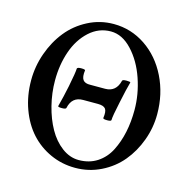

<svg xmlns="http://www.w3.org/2000/svg" viewBox="-102 -775 874 888"><g transform="rotate(15 335.0 -331.5)"><path d="M334 13.2Q270.5 13.2 215.1 -12Q159.7 -37.1 119.6 -81.3Q79.6 -125.5 56.4 -189Q33.2 -252.4 33.2 -326.2Q33.2 -393.1 55.7 -456.3Q78.1 -519.5 117.2 -568.1Q156.2 -616.7 213.4 -646.2Q270.5 -675.8 335.9 -675.8Q418.9 -675.8 488.3 -629.2Q557.6 -582.5 597.4 -501.7Q637.2 -420.9 637.2 -324.2Q637.2 -259.3 614.7 -198.2Q592.3 -137.2 553.2 -90.3Q514.2 -43.5 456.8 -15.1Q399.4 13.2 334 13.2ZM340.8 -25.9Q391.1 -25.9 429 -50.5Q466.8 -75.2 488.3 -117.4Q509.8 -159.7 520.3 -209.5Q530.8 -259.3 530.8 -315.9Q530.8 -391.1 505.4 -465.1Q480 -539.1 433.3 -589.1Q386.7 -639.2 332 -639.2Q273.9 -639.2 229.2 -598.4Q184.6 -557.6 162.4 -493.4Q140.1 -429.2 140.1 -354Q140.1 -293.5 155 -234.4Q169.9 -175.3 195.8 -129.2Q221.7 -83 259.8 -54.4Q297.9 -25.9 340.8 -25.9ZM204.1 -237.8Q185.1 -237.8 185.1 -242.2Q198.2 -291.5 209 -344.2Q223.1 -415 223.1 -432.1Q224.6 -439 243.2 -439Q249 -439 253.4 -438.5Q257.8 -438 260.3 -436.8Q262.7 -435.5 262.2 -434.1Q257.8 -402.3 267.6 -388.7Q277.3 -375 303.2 -376H374Q426.3 -376 439.9 -432.1Q441.4 -438 460 -438Q479 -438 479 -434.1Q469.7 -402.3 455.1 -332Q439.9 -262.2 439.9 -244.1Q439.9 -237.8 420.9 -237.8Q400.9 -237.8 400.9 -243.2Q405.8 -275.9 396.5 -287.8Q387.2 -299.8 359.9 -299.8H289.1Q235.8 -299.8 224.1 -244.1Q222.7 -237.8 204.1 -237.8Z"/></g></svg>

Font: Junicode SmCond Medium
Style: Regular
Weight: 500
Width: 4
Designer: Peter S. Baker
Version: Version 2.206